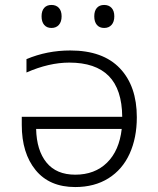

<svg xmlns="http://www.w3.org/2000/svg" viewBox="-20 -746 640 776"><path d="M533 -272Q533 -189 504 -125Q475 -61 418.5 -25.5Q362 10 284 10Q180 10 124 -58.5Q68 -127 68 -241V-274H474Q473 -385 419.5 -439Q366 -493 260 -493Q178 -493 87 -453V-507Q170 -542 264 -542Q396 -542 464.5 -470Q533 -398 533 -272ZM126 -225Q128 -138 168 -89Q208 -40 284 -40Q363 -40 412.5 -88.5Q462 -137 472 -225ZM148 -680Q148 -702 158.5 -714Q169 -726 188 -726Q207 -726 218 -714Q229 -702 229 -680Q229 -658 218 -645.5Q207 -633 188 -633Q169 -633 158.5 -645.5Q148 -658 148 -680ZM361 -680Q361 -702 371.5 -714Q382 -726 401 -726Q420 -726 431 -714Q442 -702 442 -680Q442 -658 431 -645.5Q420 -633 401 -633Q382 -633 371.5 -645.5Q361 -658 361 -680Z"/></svg>

Font: Noto Sans Mono UI Light
Style: Regular
Weight: 300
Monospace: yes
Designer: Monotype Design team
Foundry: Monotype Imaging Inc.
Version: Version 1.000